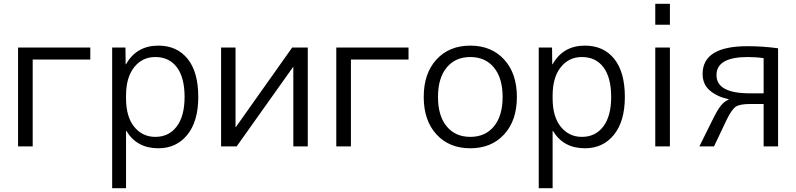

<svg xmlns="http://www.w3.org/2000/svg" viewBox="-20 -770 4188 1010"><path d="M75 -520H455V-457H152V0H75Z M813 10Q700 10 645 -81H643V220H570V-520H640L641 -432H643Q698 -530 813 -530Q911 -530 967 -460.5Q1023 -391 1023 -260Q1023 -132 965.5 -61Q908 10 813 10ZM951 -260Q951 -362 910.5 -416Q870 -470 797 -470Q728 -470 685.5 -416Q643 -362 643 -267V-253Q643 -156 686 -103Q729 -50 797 -50Q868 -50 909.5 -104.5Q951 -159 951 -260Z M1219 -102H1221L1517 -520H1599V0H1523V-418H1522L1225 0H1143V-520H1219Z M1749 -520H2129V-457H1826V0H1749Z M2578.5 -414.5Q2533 -470 2454 -470Q2375 -470 2329.5 -414.5Q2284 -359 2284 -260Q2284 -161 2329.5 -105.5Q2375 -50 2454 -50Q2533 -50 2578.5 -105.5Q2624 -161 2624 -260Q2624 -359 2578.5 -414.5ZM2632 -63Q2565 10 2454 10Q2343 10 2276 -63Q2209 -136 2209 -260Q2209 -384 2276 -457Q2343 -530 2454 -530Q2565 -530 2632 -457Q2699 -384 2699 -260Q2699 -136 2632 -63Z M3057 10Q2944 10 2889 -81H2887V220H2814V-520H2884L2885 -432H2887Q2942 -530 3057 -530Q3155 -530 3211 -460.5Q3267 -391 3267 -260Q3267 -132 3209.5 -61Q3152 10 3057 10ZM3195 -260Q3195 -362 3154.5 -416Q3114 -470 3041 -470Q2972 -470 2929.5 -416Q2887 -362 2887 -267V-253Q2887 -156 2930 -103Q2973 -50 3041 -50Q3112 -50 3153.5 -104.5Q3195 -159 3195 -260Z M3427 0V-520H3504V0ZM3427 -640V-750H3504V-640Z M3813 -248Q3753 -261 3714.5 -293.5Q3676 -326 3676 -381Q3676 -527 3911 -527Q3994 -527 4073 -516V0H3997V-223H3928Q3873 -223 3851.5 -209.5Q3830 -196 3803 -141L3736 0H3659L3732 -147Q3756 -195 3773.5 -216Q3791 -237 3813 -246ZM3997 -279V-464Q3957 -470 3914 -470Q3749 -470 3749 -375Q3749 -279 3925 -279Z"/></svg>

Font: M PLUS 1p
Style: Regular
Weight: 400
Version: Version 1.062